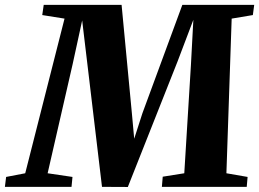

<svg xmlns="http://www.w3.org/2000/svg" viewBox="-65 -763 1058 784"><path d="M-45 0 -40 -40.5 38 -55.5 198.5 -687 107.5 -701.5 113.5 -743H431.5L473.5 -300.5L483 -196.5L516.5 -300.5L679.5 -743H973L967.5 -701.5L881 -687L859.5 -55.5L946 -40.5L942.5 0H596L599.5 -41.5L687.5 -55.5L714.5 -495.5L724.5 -682L660 -512L457 0.5L351.5 0L291.5 -504L270.5 -679.5L231.5 -500.5L129.5 -55.5L231 -40.5L227 0Z"/></svg>

Font: Merriweather 60pt Black
Style: Italic
Weight: 900
Italic angle: -7.8°
Version: Version 2.101